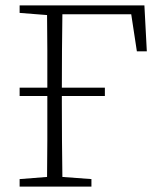

<svg xmlns="http://www.w3.org/2000/svg" viewBox="-20 -694 599 714"><path d="M53 -646V-674H517L526 -503H489L468 -641H212Q211 -573 210.5 -504.5Q210 -436 210 -368H370V-337H210V-310Q210 -241 210.5 -172.5Q211 -104 212 -36L320 -28V0H53V-28L155 -36Q156 -104 156 -172.5Q156 -241 156 -310V-337H53V-368H156Q156 -441 156 -507.5Q156 -574 155 -638Z"/></svg>

Font: Source Serif Pro Light
Style: Regular
Weight: 300
Designer: Frank Grießhammer
Foundry: Adobe Systems Incorporated
Version: Version 3.001;hotconv 1.0.111;makeotfexe 2.5.65597